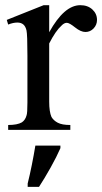

<svg xmlns="http://www.w3.org/2000/svg" viewBox="-20 -504 396 745"><path d="M170.9 -483.9V-378.9Q229 -483.9 291.5 -483.9Q320.3 -483.9 338.4 -467.3Q356.4 -450.7 356.4 -426.8Q356.4 -407.7 343.3 -393.8Q330.1 -379.9 311.5 -379.9Q293.5 -379.9 271.2 -397.7Q249 -415.5 239.3 -415.5Q229 -415.5 218.8 -404.8Q195.8 -384.3 170.9 -335.4V-109.4Q170.9 -70.3 179.7 -50.3Q187.5 -36.6 204.1 -27.8Q220.7 -19 252.9 -19V0H11.7V-19Q47.4 -19 64.9 -29.3Q78.1 -38.1 83 -56.2Q86.4 -64.9 86.4 -106V-288.1Q86.4 -370.1 82.8 -386Q79.1 -401.9 70.3 -409.2Q61.5 -416.5 47.4 -416.5Q31.2 -416.5 11.7 -408.7L6.3 -426.8L149.4 -483.9ZM87.4 208Q95.7 174.8 103.5 136Q111.3 97.2 117.2 61H214.4V70.8Q207.5 86.4 197.8 106Q188 125.5 176.5 146Q165 166.5 153.3 186Q141.6 205.6 131.3 221.2H87.4Z"/></svg>

Font: KhunPaOh
Style: Regular
Weight: 400
Designer: Khon Soe Zaw Thu
Version: Version 1.00 July 11, 2016, initial release